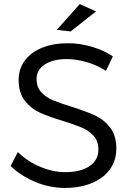

<svg xmlns="http://www.w3.org/2000/svg" viewBox="-20 -920 651 946"><path d="M32.2 0ZM309.1 -628.9Q241.2 -628.9 200.7 -602.5Q160.2 -576.2 160.2 -530.8Q160.2 -490.7 183.1 -465.8Q206.1 -440.9 240 -426.5Q273.9 -412.1 333 -394Q404.8 -371.1 448.5 -351.1Q492.2 -331.1 522.7 -291.5Q553.2 -252 553.2 -188Q553.2 -129.9 521.7 -85.9Q490.2 -42 432.6 -18.1Q375 5.9 299.8 5.9Q224.6 5.9 153.8 -23.7Q83 -53.2 32.2 -102.1L67.9 -170.9Q115.7 -124 178.5 -97.9Q241.2 -71.8 300.8 -71.8Q377 -71.8 420.9 -101.3Q464.8 -130.9 464.8 -183.1Q464.8 -224.1 441.9 -250Q418.9 -275.9 385 -290.5Q351.1 -305.2 290 -324.2Q220.2 -345.2 176.5 -365Q132.8 -384.8 102.3 -423.8Q71.8 -462.9 71.8 -525.9Q71.8 -580.1 101.8 -621.1Q131.8 -662.1 187 -684.6Q242.2 -707 314 -707Q374 -707 433.1 -689.5Q492.2 -671.9 536.1 -642.1L502 -570.8Q457 -600.1 405.5 -614.5Q354 -628.9 309.1 -628.9ZM373 -899.9 453.1 -863.8 328.1 -765.1 259.8 -772.9Z"/></svg>

Font: Argentum Sans Light
Style: Regular
Weight: 300
Designer: Julieta Ulanovsky (Modified by Cristiano Sobral)
Foundry: Julieta Ulanovsky
Version: Version 1.000; ttfautohint (v1.5.65-e2d9)